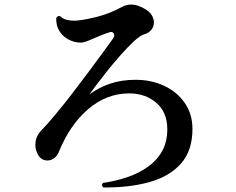

<svg xmlns="http://www.w3.org/2000/svg" viewBox="-20 -801 1040 847"><path d="M436 26Q430 21 430 15Q430 12 434 6Q490 -2 540.5 -19Q591 -36 631.5 -64.5Q672 -93 695 -134Q718 -175 718 -231Q718 -306 669.5 -347.5Q621 -389 550 -389Q450 -389 369 -319.5Q288 -250 240 -132Q232 -112 218 -102.5Q204 -93 190 -93Q165 -93 151 -113Q136 -136 136 -162Q136 -197 159 -222Q187 -251 223 -294Q259 -337 297 -386.5Q335 -436 371 -484Q407 -532 435.5 -571.5Q464 -611 480 -633Q484 -638 484 -644Q484 -652 478.5 -657Q473 -662 465 -659Q443 -653 418 -642Q393 -631 371 -622Q349 -613 336 -613Q310 -613 284.5 -625.5Q259 -638 243 -662.5Q227 -687 228 -721Q235 -735 248 -728Q256 -718 275 -713.5Q294 -709 318 -710Q359 -714 412.5 -728Q466 -742 519 -771Q539 -781 559 -781Q574 -781 588 -776Q602 -771 617 -763Q640 -750 649.5 -734Q659 -718 659 -702Q659 -684 648 -670Q637 -656 620 -651Q600 -646 572 -620Q544 -594 512.5 -558.5Q481 -523 452 -486.5Q423 -450 402 -422Q381 -394 374 -384Q412 -413 463 -431Q514 -449 578 -449Q647 -449 704 -422.5Q761 -396 795 -347Q829 -298 829 -232Q829 -136 778 -79Q727 -22 638.5 2.5Q550 27 436 26Z"/></svg>

Font: Zen Antique
Style: Regular
Weight: 400
Designer: Yoshimichi Ohira
Foundry: Positype
Version: Version 1.001